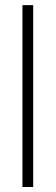

<svg xmlns="http://www.w3.org/2000/svg" viewBox="-20 -748 223 768"><path d="M112.8 -727.5V0H69.8V-727.5Z"/></svg>

Font: Inter 28pt ExtraLight
Style: Regular
Weight: 250
Designer: Rasmus Andersson
Foundry: rsms
Version: Version 4.001;git-66647c0bb